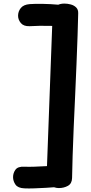

<svg xmlns="http://www.w3.org/2000/svg" viewBox="-20 -890 510 1073"><path d="M274.3 -815Q276.1 -846.9 295.1 -858.4Q314 -870 339.3 -870Q357.3 -870 375.6 -865.1Q393.9 -860.2 405.9 -848.1Q418 -836 417 -815Q416 -764.1 413.5 -690.8Q411 -617.6 407.5 -531.5Q404 -445.4 399.9 -355Q395.8 -264.6 391.9 -178.5Q388 -92.4 385.9 -19.2Q383.8 54.1 382.8 105Q382 136.1 359.4 148.6Q336.9 161 309 161Q283.7 161 261.4 145.7Q239.1 130.4 240.1 105ZM116 162.6Q80 161 66.5 141.6Q53 122.1 53 99.9Q53 76.9 66.5 58.3Q80 39.8 116 41.6Q140 42.8 172 41.6Q204 40.4 237 38.6Q270 36.7 297 34.4Q331 30.9 346 50.8Q361 70.8 361 94.8Q361 109 356.6 120.9Q352.1 132.8 342 140.1Q333.7 146.1 322.6 149.9Q311.4 153.7 297 155.4Q270 157.7 237 159.6Q204 161.4 172 162.6Q140 163.8 116 162.6ZM145 -743.6Q112 -742.6 96.5 -761.2Q81 -779.9 81 -802.1Q81 -826.1 96.3 -845.2Q111.7 -864.2 146 -867Q173.3 -869 215.9 -868.5Q258.4 -868 318 -862.8Q351.8 -860 372.9 -846.2Q394 -832.4 394 -802.1Q394 -778.9 377.2 -758.9Q360.4 -739 329 -741.6Q292 -744.8 260.5 -745.5Q229 -746.2 201 -745.7Q173 -745.2 145 -743.6Z"/></svg>

Font: Playpen Sans Hebrew
Style: Regular
Weight: 400
Designer: Tom Grace, Laura Meseguer, Veronika Burian, José Scaglione
Foundry: TypeTogether
Version: Version 2.000